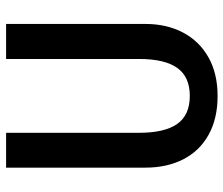

<svg xmlns="http://www.w3.org/2000/svg" viewBox="-74 -674 762 655"><g transform="rotate(-90 307.5 -347.0)"><path d="M552.8 -232.3Q552.8 -160 523.6 -104.4Q494.4 -48.7 439 -17.4Q383.6 13.8 307.2 13.8Q229.7 13.8 174.6 -16.9Q119.5 -47.7 91 -103.3Q62.6 -159 62.6 -232.3V-707.7H181.5V-253.8Q181.5 -166.7 211.8 -123.8Q242.1 -81 307.2 -81Q372.3 -81 402.8 -123.8Q433.3 -166.7 433.3 -253.8V-707.7H552.8Z"/></g></svg>

Font: Fira Code Fixed Medium
Style: Regular
Weight: 500
Monospace: yes
Designer: Carrois Corporate, Edenspiekermann AG, Nikita Prokopov
Foundry: Carrois Corporate, Edenspiekermann AG, Nikita Prokopov
Version: Version 5.002